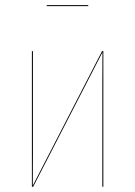

<svg xmlns="http://www.w3.org/2000/svg" viewBox="-20 -712 516 732"><path d="M316.4 -688.5H158.2V-692.4H316.4ZM374 -517.1V0H370.1V-394Q370.1 -414.1 370.4 -453.6Q370.6 -493.2 370.6 -512.7L106.4 0H101.6V-517.1H105.5V-123.5Q105.5 -104 105.2 -64.5Q105 -24.9 105 -4.4L369.1 -517.1Z"/></svg>

Font: Fira Sans Compressed Four
Style: Regular
Weight: 100
Width: 1
Designer: Carrois Corporate & Edenspiekermann AG
Foundry: Carrois Corporate GbR & Edenspiekermann AG
Version: Version 4.203;PS 004.203;hotconv 1.0.88;makeotf.lib2.5.64775